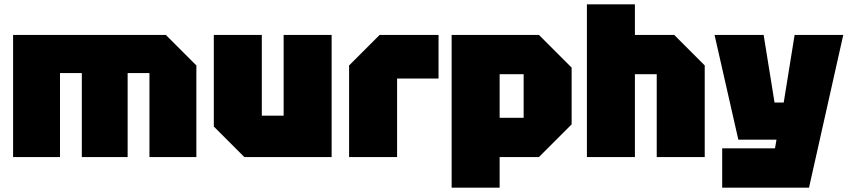

<svg xmlns="http://www.w3.org/2000/svg" viewBox="-20 -720 3890 880"><path d="M40 -560H740L880 -420V0H665V-385H565V0H355V-385H255V0H40Z M1500 -560V0H1100L960 -140V-560H1180V-190H1280V-560Z M1580 0V-420L1720 -560H1990V-360H1800V0Z M2050 140V-560H2450L2600 -410V-150L2450 0H2270V140ZM2380 -380H2270V-180H2380Z M2670 0V-700H2890V-560H3070L3210 -420V0H2990V-380H2890V0Z M3290 140V-40H3532L3539 -80H3364L3255 -560H3480L3530 -250H3572L3622 -560H3845L3688 140Z"/></svg>

Font: Tektur Black
Style: Regular
Weight: 900
Designer: Adam Jagosz
Foundry: Adam Jagosz
Version: Version 1.005;gftools[0.9.30]